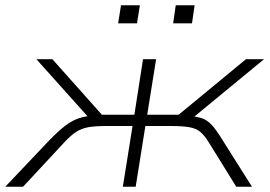

<svg xmlns="http://www.w3.org/2000/svg" viewBox="-51 -713 1032 733"><path d="M-31 0 136 -176Q172 -213 198 -233Q224 -253 251.5 -262Q279 -271 320 -273L293 -258L88 -487H149L338 -275H462L495 -487H545L511 -275H631L888 -487H957L679 -258L660 -272Q694 -269 715.5 -263Q737 -257 755.5 -238Q774 -219 800 -176L911 0H851L747 -168Q729 -197 713 -210Q697 -223 671 -227.5Q645 -232 599 -232H504L467 0H418L455 -232H358Q313 -232 287 -227.5Q261 -223 240.5 -210Q220 -197 193 -168L37 0ZM610 -624 620 -693H692L682 -624ZM400 -624 411 -693H483L472 -624Z"/></svg>

Font: Nunito Sans 10pt Expanded ExtraLight
Style: Italic
Weight: 250
Width: 7
Italic angle: -9°
Designer: Vernon Adams
Foundry: Vernon Adams
Version: Version 3.101;gftools[0.9.27]